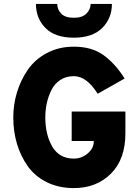

<svg xmlns="http://www.w3.org/2000/svg" viewBox="-20 -951 700 983"><path d="M358 -758Q262 -758 213 -807.5Q164 -857 164 -931H273Q273 -903 293 -881.5Q313 -860 358 -860Q402 -860 423 -882Q444 -904 444 -931H553Q553 -857 503 -807.5Q453 -758 358 -758ZM358 12Q280 12 219 -18.5Q158 -49 121.5 -101Q85 -153 66.5 -216Q48 -279 48 -350Q48 -416 67 -478.5Q86 -541 122.5 -594Q159 -647 220 -679.5Q281 -712 358 -712Q451 -712 511 -668Q571 -624 618 -549L480 -471Q424 -561 358 -561Q318 -561 288.5 -541.5Q259 -522 243 -489.5Q227 -457 219.5 -422Q212 -387 212 -350Q212 -261 248 -200Q284 -139 358 -139Q398 -139 429 -165.5Q460 -192 460 -226V-229H347V-380H622V-268Q622 -136 548 -62Q474 12 358 12Z"/></svg>

Font: Overpass Heavy
Style: Regular
Weight: 900
Designer: Delve Withrington, Thomas Jockin
Foundry: Delve Fonts
Version: Version 3.000;DELV;Overpass